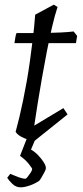

<svg xmlns="http://www.w3.org/2000/svg" viewBox="-20 -592 357 824"><path d="M129 12Q119 12 102.5 7.5Q86 3 70.5 -5.5Q55 -14 47 -26Q55 -55 63 -88.5Q71 -122 79 -160.5Q87 -199 94.5 -241.5Q102 -284 108.5 -330.5Q115 -377 121 -426.5Q127 -476 131 -529L211 -572L227 -562Q215 -526 203.5 -476.5Q192 -427 181 -370.5Q170 -314 160 -257Q150 -200 141.5 -147Q133 -94 127 -53L252 -128L270 -101ZM42 -407Q44 -420 46 -432Q48 -444 51 -450Q78 -450 109.5 -450Q141 -450 174.5 -450.5Q208 -451 239.5 -452.5Q271 -454 296 -457L311 -438L306 -407ZM69 212Q49 212 34 198Q19 184 11 171L24 154Q24 154 35.5 159Q47 164 62.5 169.5Q78 175 90 175Q92 175 98.5 167Q105 159 111.5 149Q118 139 118 133Q118 130 103.5 111.5Q89 93 66 77L96 0H134L113 50Q129 59 143.5 74Q158 89 167.5 104Q177 119 177 130Q177 135 170.5 147.5Q164 160 157 171.5Q150 183 148 184Q129 197 106.5 204.5Q84 212 69 212Z"/></svg>

Font: Labrada
Style: Italic
Weight: 400
Italic angle: -7°
Designer: Mercedes Jáuregui
Foundry: Omnibus-Type Team
Version: Version 1.000